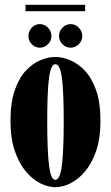

<svg xmlns="http://www.w3.org/2000/svg" viewBox="-20 -766 460 797"><path d="M209.5 11Q179.5 11 147 -5.2Q114.5 -21.5 86.5 -55.2Q58.5 -89 41 -140.8Q23.5 -192.5 23.5 -263.5Q23.5 -340.5 41.5 -392Q59.5 -443.5 88 -473.5Q116.5 -503.5 148.8 -516.5Q181 -529.5 209.5 -529.5Q238 -529.5 270.2 -516.5Q302.5 -503.5 331.5 -473.5Q360.5 -443.5 378.8 -392Q397 -340.5 397 -263.5Q397 -192.5 379.5 -140.8Q362 -89 333.8 -55.2Q305.5 -21.5 272.8 -5.2Q240 11 209.5 11ZM209.5 -19.5Q229.5 -19.5 237 -80Q244.5 -140.5 244.5 -263.5Q244.5 -385.5 237 -442.5Q229.5 -499.5 209.5 -499.5Q191 -499.5 183.5 -442.5Q176 -385.5 176 -263.5Q176 -140.5 183.5 -80Q191 -19.5 209.5 -19.5ZM273.5 -568Q253.5 -568 239.2 -582.5Q225 -597 225 -616Q225 -636.5 239.2 -651.2Q253.5 -666 273.5 -666Q292.5 -666 307 -651.2Q321.5 -636.5 321.5 -616Q321.5 -597 307 -582.5Q292.5 -568 273.5 -568ZM145 -568Q126 -568 112 -582.5Q98 -597 98 -616Q98 -636.5 112 -651.2Q126 -666 145 -666Q165 -666 179.2 -651.2Q193.5 -636.5 193.5 -616Q193.5 -597 179.2 -582.5Q165 -568 145 -568ZM86 -719.5V-746H333.5V-719.5Z"/></svg>

Font: Imbue 50pt Black
Style: Regular
Weight: 900
Designer: Tyler Finck
Foundry: Etcetera Type Company
Version: Version 1.102; ttfautohint (v1.8.3)